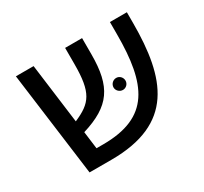

<svg xmlns="http://www.w3.org/2000/svg" viewBox="-120 -733 958 902"><g transform="rotate(-30 358.5 -282.0)"><path d="M129 0H247C584 0 657 -206 657 -506V-564H565V-497C565 -227 502 -82 250 -82H214L202 -176C362 -225 414 -300 414 -476V-564H322V-476C322 -321 290 -282 193 -240L151 -564H55ZM426 -289C426 -272 441 -257 459 -257C477 -257 491 -272 491 -289C491 -307 477 -322 459 -322C441 -322 426 -307 426 -289Z"/></g></svg>

Font: FiraGO Unicode
Style: Regular
Weight: 400
Designer: bBox Type
Foundry: bBox Type GmbH
Version: Version 1.001;PS 001.001;hotconv 1.0.88;makeotf.lib2.5.64775